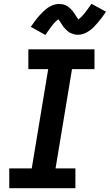

<svg xmlns="http://www.w3.org/2000/svg" viewBox="-20 -996 581 1016"><path d="M29 0V-105H148L235 -630H130V-735H480V-630H361L274 -105H379V0ZM220 -811 143 -854Q155 -871 166 -886Q177 -901 187.5 -912.5Q198 -924 208.5 -934.5Q219 -945 232.5 -954.5Q246 -964 261.5 -969.5Q277 -975 292 -975Q301 -975 309.5 -973.5Q318 -972 327 -968Q336 -964 342 -959.5Q348 -955 355 -948Q362 -941 367.5 -934Q373 -927 376.5 -920.5Q380 -914 385.5 -906.5Q391 -899 395 -893Q411 -905 427 -925Q443 -945 464 -976L541 -934Q529 -916 518 -901.5Q507 -887 496.5 -875Q486 -863 476 -852.5Q466 -842 452 -832.5Q438 -823 423 -817.5Q408 -812 393 -812Q384 -812 375 -814Q366 -816 357 -819.5Q348 -823 342 -828Q336 -833 329 -839.5Q322 -846 316.5 -853Q311 -860 307.5 -866.5Q304 -873 298 -881.5Q292 -890 289 -894Q273 -883 257.5 -863Q242 -843 220 -811Z"/></svg>

Font: Iosevka Curly Slab Extrabold
Style: Italic
Weight: 800
Italic angle: -9°
Monospace: yes
Designer: Belleve Invis
Foundry: Belleve Invis
Version: Version 22.1.2; ttfautohint (v1.8.4)